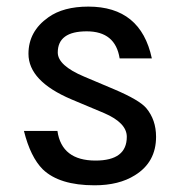

<svg xmlns="http://www.w3.org/2000/svg" viewBox="-20 -553 540 576"><path d="M51.8 -160.2H152.3Q165 -71.3 266.6 -71.3Q360.4 -71.3 360.4 -142.6Q360.4 -184.6 292 -213.9L194.3 -254.9Q65.4 -309.6 65.4 -391.6Q65.4 -459 125 -501Q169.9 -533.2 245.1 -533.2Q402.3 -533.2 435.5 -377.9H338.9Q326.2 -459 240.2 -459Q153.3 -459 153.3 -395.5Q153.3 -356.4 232.4 -323.2L322.3 -285.2Q398.4 -252.9 418.9 -228.5Q448.2 -193.4 448.2 -142.6Q448.2 -66.4 384.8 -27.3Q336.9 2.9 263.7 2.9Q158.2 2.9 108.4 -44.9Q71.3 -82 51.8 -160.2Z"/></svg>

Font: MotoyaLCedar
Style: W3 mono
Weight: 400
Version: Version 1.01